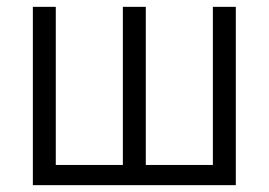

<svg xmlns="http://www.w3.org/2000/svg" viewBox="-20 -541 785 561"><path d="M76 0V-521H143V-59H339V-521H406V-59H602V-521H669V0Z"/></svg>

Font: Boldmen
Style: Regular
Weight: 400
Designer: Matt McInerney, Pablo Impallari, Rodrigo Fuenzalida
Foundry: LIVING CONCEPT
Version: Version 1.000